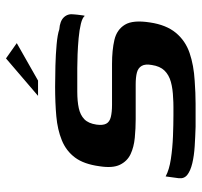

<svg xmlns="http://www.w3.org/2000/svg" viewBox="-36 -632 673 641"><g transform="rotate(-90 300.5 -311.5)"><path d="M32 -95Q54 -83 90.5 -77.5Q127 -72 166.5 -70.5Q206 -69 236 -69Q248 -69 264.5 -69Q281 -69 293 -70Q324 -71 347.5 -77.5Q371 -84 385.5 -99Q400 -114 404 -141Q408 -163 401 -175Q394 -187 378.5 -191Q363 -195 339 -195Q326 -195 311 -195Q296 -195 275 -195Q254 -195 223 -195Q192 -195 161 -198Q130 -201 106.5 -212Q83 -223 71 -247.5Q59 -272 66 -316Q73 -368 95 -397.5Q117 -427 152.5 -441.5Q188 -456 233 -460Q278 -464 332 -464Q364 -464 401.5 -463Q439 -462 472.5 -459Q506 -456 523 -450Q551 -448 563.5 -434.5Q576 -421 573 -401Q573 -398 572 -390Q571 -382 570 -374Q569 -366 568 -365Q562 -373 541.5 -378Q521 -383 493.5 -385.5Q466 -388 439.5 -389Q413 -390 394 -390H315Q283 -390 260 -385Q237 -380 223 -366.5Q209 -353 205 -326Q202 -305 208 -293.5Q214 -282 230.5 -278Q247 -274 271 -274Q325 -274 359 -274Q393 -274 407 -274Q454 -274 488 -266Q522 -258 538.5 -231Q555 -204 546 -147Q538 -93 511.5 -61Q485 -29 444 -15Q403 -1 351 2Q310 5 274.5 5Q239 5 198 5Q165 4 133 2Q101 0 76 -6Q51 -12 37.5 -22.5Q24 -33 26 -51ZM301 -521 426 -628 477 -592 352 -521Z"/></g></svg>

Font: Genos SemiBold
Style: Italic
Weight: 600
Italic angle: -8°
Version: Version 1.010